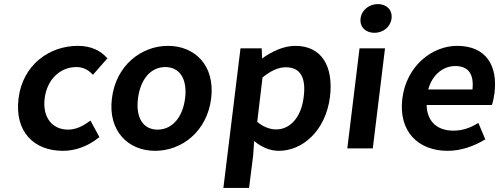

<svg xmlns="http://www.w3.org/2000/svg" viewBox="-20 -728 2450 942"><path d="M289 12C349 12 411 -10 463 -52L468 -55L424 -136L419 -133C389 -111 354 -92 314 -92C236 -92 188 -152 199 -245C211 -339 275 -399 355 -399C386 -399 411 -387 433 -364L436 -361L507 -442L504 -445C474 -478 429 -503 362 -503C221 -503 91 -409 71 -245C51 -83 145 12 289 12Z M741 12C872 12 996 -83 1016 -245C1036 -408 935 -503 804 -503C674 -503 549 -408 529 -245C509 -83 611 12 741 12ZM791 -399C862 -399 900 -340 888 -245C876 -151 824 -92 753 -92C682 -92 645 -151 657 -245C669 -340 720 -399 791 -399Z M1348 12C1464 12 1578 -86 1599 -253C1617 -403 1558 -503 1429 -503C1372 -503 1314 -476 1266 -441L1264 -491H1160L1076 194H1202L1222 35L1227 -36C1263 -6 1305 12 1348 12ZM1268 -348C1310 -382 1347 -398 1382 -398C1455 -398 1482 -346 1470 -252C1457 -146 1399 -93 1335 -93C1307 -93 1275 -103 1242 -130Z M1901 -637C1906 -679 1877 -708 1834 -708C1791 -708 1754 -679 1749 -637C1744 -596 1774 -567 1817 -567C1860 -567 1896 -596 1901 -637ZM1809 0 1869 -491H1744L1684 0Z M2176 12C2242 12 2305 -11 2357 -42L2361 -44L2327 -125L2322 -122C2284 -99 2247 -87 2204 -87C2126 -87 2075 -131 2073 -213H2393L2395 -217C2399 -229 2403 -249 2406 -271C2423 -407 2364 -503 2223 -503C2099 -503 1974 -404 1954 -245C1934 -84 2031 12 2176 12ZM2214 -404C2279 -404 2306 -363 2298 -289H2081C2102 -365 2157 -404 2214 -404Z"/></svg>

Font: Falling Sky
Style: MedObl
Weight: 500
Designer: Paul D. Hunt
Foundry: Adobe Systems Incorporated
Version: Version 1.02